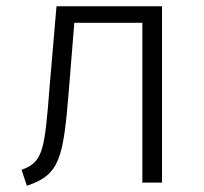

<svg xmlns="http://www.w3.org/2000/svg" viewBox="-20 -585 652 615"><path d="M161 -565 139 -309C123 -102 118 -66 49 -41L66 10C172 -25 183 -77 201 -302L218 -512H436V0H499V-565Z"/></svg>

Font: Glow Sans SC Normal
Style: Regular
Weight: 400
Designer: Ryoko NISHIZUKA (kana, bopomofo & ideographs); Paul D. Hunt (Latin, Greek & Cyrillic); Sandoll Communications, Soo-young
Version: Version 0.93